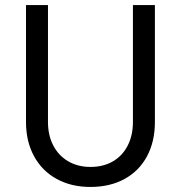

<svg xmlns="http://www.w3.org/2000/svg" viewBox="-20 -740 724 768"><path d="M84 -252V-719.7H171.9V-252Q171.9 -198.7 193.1 -158Q214.4 -117.2 252.9 -94.7Q291.5 -72.3 341.8 -72.3Q393.6 -72.3 431.9 -94.7Q470.2 -117.2 491 -158Q511.7 -198.7 511.7 -252V-719.7H599.6V-252Q599.6 -173.8 568.1 -115Q536.6 -56.2 478.3 -24.2Q419.9 7.8 341.8 7.8Q264.6 7.8 206.3 -24.4Q147.9 -56.6 116 -115.5Q84 -174.3 84 -252Z"/></svg>

Font: Reddit Sans Chocolate
Style: Regular
Weight: 400
Designer: Stephen Hutchings
Foundry: Reddit
Version: Version 1.013